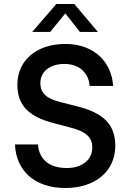

<svg xmlns="http://www.w3.org/2000/svg" viewBox="-20 -931 652 961"><path d="M365 -399 283 -420C212 -437 182 -466 182 -515C182 -573 230 -611 302 -611C379 -611 423 -565 429 -501H546C540 -615 456 -711 307 -711C163 -711 67 -629 67 -507C67 -404 123 -346 255 -313L331 -293C409 -274 442 -244 442 -193C442 -131 391 -90 314 -90C224 -90 175 -136 170 -208H55C60 -80 150 10 307 10C457 10 557 -74 557 -201C557 -307 499 -366 365 -399ZM352 -911H262L141 -771H231L307 -864L380 -771H470Z"/></svg>

Font: Goli Medium
Style: Regular
Weight: 500
Designer: jaikishan Patel
Foundry: MagicType
Version: Version 1.000;Glyphs 3.2 (3242)